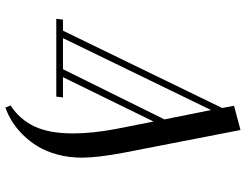

<svg xmlns="http://www.w3.org/2000/svg" viewBox="-124 -628 949 742"><g transform="rotate(90 351.0 -257.5)"><path d="M53.2 0 56.2 -25.9H99.1L397.9 -641.1L389.2 -687L482.9 -711.9L570.8 -259.8Q589.8 -158.7 589.8 -99.1Q589.8 -49.3 577.9 -5.1Q565.9 39.1 546.6 71Q527.3 103 501.5 128.9Q475.6 154.8 449.5 170.9Q423.3 187 396 196.8L388.2 176.8Q442.4 141.1 469.2 84Q496.1 26.9 496.1 -64.9Q496.1 -139.2 479 -230L450.2 -376L278.8 -25.9H356.9L354 0ZM127.9 -25.9H248L441.9 -418L405.8 -598.1Z"/></g></svg>

Font: Dehuti
Style: Bold-Italic
Weight: 700
Version: Version 1.2